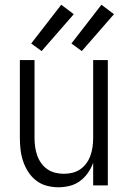

<svg xmlns="http://www.w3.org/2000/svg" viewBox="-20 -784 540 812"><path d="M227 8Q251 8 275 2Q299 -4 318.5 -18.5Q338 -33 352 -53Q366 -73 374 -96V0H436V-530H374V-200Q374 -182 371.5 -163.5Q369 -145 363 -127.5Q357 -110 346 -94.5Q335 -79 320 -68.5Q305 -58 287 -53.5Q269 -49 250 -49Q232 -49 213.5 -53.5Q195 -58 180 -68.5Q165 -79 154 -94.5Q143 -110 137 -127.5Q131 -145 128.5 -163.5Q126 -182 126 -200V-530H64V-200Q64 -175 67 -150Q70 -125 78 -101.5Q86 -78 99.5 -57Q113 -36 133 -20.5Q153 -5 177.5 1.5Q202 8 227 8ZM326 -568 462 -724 409 -764 282 -600ZM156 -568 292 -724 239 -764 112 -600Z"/></svg>

Font: Iosevka SS09 Light
Style: Regular
Weight: 300
Monospace: yes
Designer: Belleve Invis
Foundry: Belleve Invis
Version: Version 5.2.1; ttfautohint (v1.8.3)